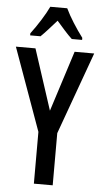

<svg xmlns="http://www.w3.org/2000/svg" viewBox="-62 -978 540 1016"><g transform="rotate(5 208.0 -470.0)"><path d="M253 -940H163C144 -899 105 -837 70 -791V-780H125C148 -802 178 -836 208 -870C238 -836 265 -804 291 -780H346V-791C312 -836 274 -895 253 -940ZM209 -392 104 -714H0L158 -275V0H258V-277L416 -714H312Z"/></g></svg>

Font: Noto Sans Khmer ExtraCondensed Medium
Style: Regular
Weight: 500
Width: 2
Designer: Danh Hong and the Monotype Design Team
Foundry: Monotype Imaging Inc.
Version: Version 2.004